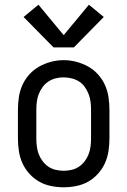

<svg xmlns="http://www.w3.org/2000/svg" viewBox="-20 -786 540 814"><path d="M250 8Q223 8 196 2.5Q169 -3 146 -16Q123 -29 104.5 -49.5Q86 -70 75 -94.5Q64 -119 60 -146Q56 -173 56 -200V-320Q56 -347 60 -374Q64 -401 75 -425.5Q86 -450 104.5 -470.5Q123 -491 146.5 -504Q170 -517 196.5 -524Q223 -531 250 -531Q277 -531 303.5 -524Q330 -517 353.5 -504Q377 -491 395.5 -470.5Q414 -450 425 -425.5Q436 -401 440 -374Q444 -347 444 -320V-200Q444 -173 440 -146Q436 -119 425 -94.5Q414 -70 395.5 -49.5Q377 -29 354 -16Q331 -3 304 2.5Q277 8 250 8ZM250 -62Q267 -62 284 -66Q301 -70 315 -79.5Q329 -89 339.5 -103Q350 -117 356 -133Q362 -149 364 -166Q366 -183 366 -200V-320Q366 -337 364 -354Q362 -371 355.5 -387.5Q349 -404 339 -418Q329 -432 314.5 -441Q300 -450 283 -454Q266 -458 248 -458Q231 -458 214.5 -453.5Q198 -449 184 -439.5Q170 -430 160 -416Q150 -402 144 -386.5Q138 -371 136 -354Q134 -337 134 -320V-200Q134 -183 136 -166Q138 -149 144 -133Q150 -117 160.5 -103Q171 -89 185 -79.5Q199 -70 216 -66Q233 -62 250 -62ZM207 -585 80 -714 143 -766 250 -637 357 -766 420 -714 293 -585Z"/></svg>

Font: Zed Mono
Style: Regular
Weight: 400
Monospace: yes
Designer: Belleve Invis
Foundry: Belleve Invis
Version: Version 1.0.0; ttfautohint (v1.8.4)